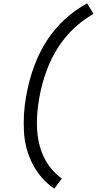

<svg xmlns="http://www.w3.org/2000/svg" viewBox="-20 -938 578 1146"><path d="M304 188Q223 133 176 43.5Q129 -46 123 -152Q117 -258 136 -363Q205 -756 500 -918L538 -855Q277 -706 214 -351Q155 -14 349 128Z"/></svg>

Font: Iosevka SS08
Style: Italic
Weight: 400
Italic angle: -10°
Monospace: yes
Designer: Belleve Invis
Foundry: Belleve Invis
Version: 2.1.0; ttfautohint (v1.8.2)